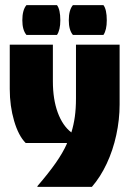

<svg xmlns="http://www.w3.org/2000/svg" viewBox="-20 -728 512 748"><path d="M127 0 125 -2Q169 -53 197 -93Q225 -133 241 -169L240 -171H80Q52 -199 35 -257Q18 -315 18 -381V-554H186V-411Q186 -341 205 -289.5Q224 -238 258 -212Q267 -241 271.5 -273Q276 -305 276 -345V-554H446V-321Q446 -262 433 -202Q420 -142 395.5 -90Q371 -38 338 0ZM83 -592Q67 -611 67 -649Q67 -689 83 -708H202Q215 -691 215 -649Q215 -611 202 -592ZM264 -592Q248 -611 248 -649Q248 -689 264 -708H383Q396 -691 396 -649Q396 -611 383 -592Z"/></svg>

Font: Tac One
Style: Regular
Weight: 400
Designer: Oluseyi Olusanya, David Udoh, Eyiyemi Adegbite, Mirko Velimirović
Version: Version 1.003; ttfautohint (v1.8.4.7-5d5b)